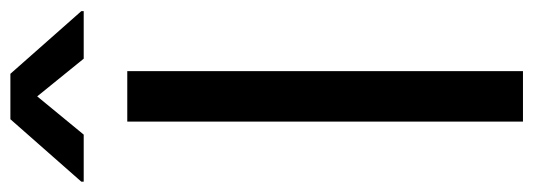

<svg xmlns="http://www.w3.org/2000/svg" viewBox="-356 -648 982 353"><g transform="rotate(-90 134.5 -471.0)"><path d="M180.7 -727.5V0H87.9V-727.5ZM64 -807.6H-22.5V-812L92.3 -942.4H175.8L291 -812V-807.6H203.6L134.3 -893.1Z"/></g></svg>

Font: Adwaita Sans
Style: Regular
Weight: 400
Designer: Rasmus Andersson
Foundry: rsms
Version: Version 4.001;git-9221beed3